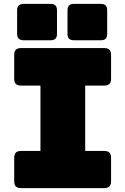

<svg xmlns="http://www.w3.org/2000/svg" viewBox="-20 -967 645 987"><path d="M89 0Q70 0 61.5 -8.5Q53 -17 53 -36V-155Q53 -174 61.5 -182.5Q70 -191 89 -191H188V-527H89Q70 -527 61.5 -535.5Q53 -544 53 -563V-684Q53 -703 61.5 -711.5Q70 -720 89 -720H515Q534 -720 542.5 -711.5Q551 -703 551 -684V-563Q551 -544 542.5 -535.5Q534 -527 515 -527H418V-191H515Q534 -191 542.5 -182.5Q551 -174 551 -155V-36Q551 -17 542.5 -8.5Q534 0 515 0ZM498 -760H360Q343 -760 335 -768Q327 -776 327 -793V-914Q327 -931 335 -939Q343 -947 360 -947H498Q515 -947 523 -939Q531 -931 531 -914V-793Q531 -776 523 -768Q515 -760 498 -760ZM240 -760H102Q85 -760 76.5 -768Q68 -776 68 -793V-914Q68 -931 76.5 -939Q85 -947 102 -947H240Q257 -947 265 -939Q273 -931 273 -914V-793Q273 -776 265 -768Q257 -760 240 -760Z"/></svg>

Font: Bungee
Style: Regular
Weight: 400
Designer: David Jonathan Ross
Foundry: David Jonathan Ross
Version: Version 1.000;PS 1.0;hotconv 1.0.72;makeotf.lib2.5.5900